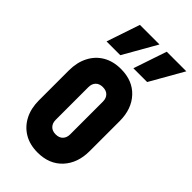

<svg xmlns="http://www.w3.org/2000/svg" viewBox="-243 -852 936 936"><g transform="rotate(45 225.5 -383.5)"><path d="M218.1 13Q164.5 13 125.2 -10.2Q86 -33.5 64.5 -75Q43 -116.5 43 -172V-378Q43 -433.3 64.5 -475.1Q86 -517 125.2 -540Q164.5 -563 218.1 -563Q298.5 -563 345.8 -512.2Q393 -461.5 393 -378V-172Q393 -89.1 345.8 -38Q298.5 13 218.1 13ZM218 -112Q242 -112 255 -125.9Q268 -139.7 268 -162V-388Q268 -410.7 255 -424.3Q242 -438 218 -438Q194 -438 181 -424.3Q168 -410.7 168 -388V-162Q168 -139.7 181 -125.9Q194 -112 218 -112ZM73 -608 131 -780H266L168 -608ZM258 -608 316 -780H451L353 -608Z"/></g></svg>

Font: Mohave Light
Style: Regular
Weight: 300
Designer: Gumpita Rahayu
Foundry: Tokotype
Version: Version 2.003